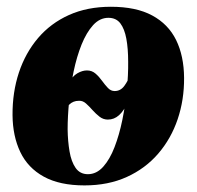

<svg xmlns="http://www.w3.org/2000/svg" viewBox="-20 -548 596 582"><path d="M236 14Q161 14 112.8 -12.5Q64.5 -39 41.5 -87.2Q18.5 -135.5 18 -199Q17.5 -268 37.2 -327.8Q57 -387.5 95.2 -432.5Q133.5 -477.5 189 -502.5Q244.5 -527.5 316 -527.5Q392.5 -527.5 441.2 -501.2Q490 -475 513.8 -426.8Q537.5 -378.5 538 -312Q538.5 -245.5 518.5 -186.5Q498.5 -127.5 459.5 -82.2Q420.5 -37 364.2 -11.5Q308 14 236 14ZM246.5 -20Q272.5 -20 292.8 -42.5Q313 -65 327.2 -102Q341.5 -139 350.8 -184.2Q360 -229.5 364.5 -275.5Q369 -321.5 368.5 -361Q368.5 -400.5 363 -430.5Q357.5 -460.5 344.8 -477.2Q332 -494 308.5 -494Q282.5 -494 262.2 -471.8Q242 -449.5 227.2 -412.8Q212.5 -376 203.2 -331.5Q194 -287 189.5 -241Q185 -195 185 -156Q185.5 -120 190.8 -89Q196 -58 209.2 -39Q222.5 -20 246.5 -20ZM307 -185.5Q293 -185.5 281.8 -194.2Q270.5 -203 260.5 -214.2Q250.5 -225.5 240.8 -234.2Q231 -243 219.5 -242.5Q210 -242.5 202.8 -239.5Q195.5 -236.5 190 -231Q184.5 -225.5 180.5 -218.5L190 -298.5Q199.5 -317 214.5 -325.8Q229.5 -334.5 243.5 -334.5Q258.5 -334.5 269.5 -325Q280.5 -315.5 289.2 -303.2Q298 -291 307 -281.5Q316 -272 327.5 -272Q345.5 -272 357 -287.8Q368.5 -303.5 375.5 -323.5L367.5 -238Q355.5 -212 340.8 -198.8Q326 -185.5 307 -185.5Z"/></svg>

Font: Merriweather 120pt Black
Style: Italic
Weight: 900
Italic angle: -7.8°
Version: Version 2.101